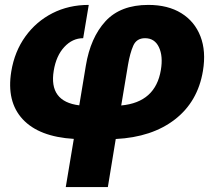

<svg xmlns="http://www.w3.org/2000/svg" viewBox="-20 -547 859 771"><path d="M244.1 204.1 276.4 10.7Q136.7 2.4 71 -68.4Q5.4 -139.2 25.4 -260.7Q38.6 -340.3 81.8 -400.4Q125 -460.4 190.4 -493.9Q255.9 -527.3 336.4 -527.3L314 -393.6Q271 -393.6 238.3 -358.4Q205.6 -323.2 195.8 -263.2Q175.3 -139.2 298.3 -124L324.7 -283.2Q343.3 -396 403.6 -461.7Q463.9 -527.3 575.7 -527.3Q654.3 -527.3 708 -494.1Q761.7 -460.9 784.9 -401.1Q808.1 -341.3 794.9 -262.2Q774.4 -138.7 682.4 -67.4Q590.3 3.9 444.8 11.2L413.1 204.1ZM466.8 -123.5Q604.5 -136.2 626 -266.1Q635.3 -321.3 618.2 -357.4Q601.1 -393.6 562.5 -393.6Q528.3 -393.6 515.1 -363.5Q502 -333.5 494.1 -287.1Z"/></svg>

Font: Inter Display ExtraBold
Style: Italic
Weight: 800
Italic angle: -9.39999°
Designer: Rasmus Andersson
Foundry: rsms
Version: Version 4.000;git-a52131595